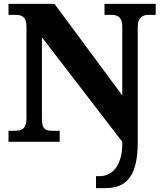

<svg xmlns="http://www.w3.org/2000/svg" viewBox="-20 -734 838 994"><path d="M477 240H524C633 240 693 181 693 2V-594C693 -641 716 -657 749 -657H786V-714H521V-657H559C589 -657 613 -644 613 -598V-240L262 -714H24V-657H61C90 -657 117 -649 117 -598V-120C117 -65 91 -57 53 -57H24V0H289V-57H252C215 -57 197 -65 197 -120V-541L613 0V9C613 125 560 178 497 178H477Z"/></svg>

Font: Noto Serif Myanmar ExtraBold
Style: Regular
Weight: 800
Designer: Ben Mitchell and the Monotype Design Team
Foundry: Monotype Imaging Inc.
Version: Version 2.106